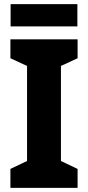

<svg xmlns="http://www.w3.org/2000/svg" viewBox="-20 -954 423 923"><path d="M352 -934H31V-827H352ZM353 -51V-142L273 -180V-637L353 -674V-765H30V-674L110 -637V-180L30 -142V-51Z"/></svg>

Font: Noto Sans Tamil UI SemiCondensed ExtraBold
Style: Regular
Weight: 800
Width: 4
Designer: Jelle Bosma - Monotype Design Team
Foundry: Monotype Imaging Inc.
Version: Version 2.004